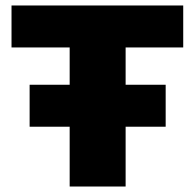

<svg xmlns="http://www.w3.org/2000/svg" viewBox="-20 -680 711 700"><path d="M648 -507H438V-371H584V-218H438V0H234V-218H88V-371H234V-507H22V-660H648Z"/></svg>

Font: Elaine Sans ExtraBold
Style: Regular
Weight: 800
Designer: Wei Huang
Foundry: Wei Huang
Version: Version 2.001;December 24, 2019;FontCreator 12.0.0.2547 64-b